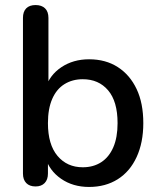

<svg xmlns="http://www.w3.org/2000/svg" viewBox="-20 -732 631 761"><path d="M333 9Q269 9 222 -23.5Q175 -56 159 -110L170 -128V-44Q170 -20 157 -6.5Q144 7 121 7Q97 7 84 -6.5Q71 -20 71 -44V-661Q71 -686 84 -699Q97 -712 121 -712Q145 -712 158.5 -699Q172 -686 172 -661V-381H160Q176 -434 223 -465.5Q270 -497 333 -497Q399 -497 447 -466Q495 -435 521.5 -379Q548 -323 548 -244Q548 -167 521.5 -109.5Q495 -52 446.5 -21.5Q398 9 333 9ZM308 -69Q350 -69 381 -89Q412 -109 429 -148Q446 -187 446 -244Q446 -330 408.5 -374Q371 -418 308 -418Q267 -418 235.5 -398.5Q204 -379 187 -340Q170 -301 170 -244Q170 -159 208 -114Q246 -69 308 -69Z"/></svg>

Font: Nunito SemiBold
Style: Regular
Weight: 600
Designer: Vernon Adams
Foundry: Vernon Adams
Version: Version 3.602